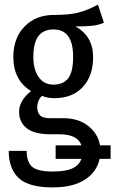

<svg xmlns="http://www.w3.org/2000/svg" viewBox="-20 -603 501 835"><path d="M461 88H413Q401 145 349 178.5Q297 212 209 212Q105 212 61.5 171.5Q18 131 18 53H96Q96 102 120 122.5Q144 143 210 143Q266 143 295.5 129Q325 115 334 88H222V29H334Q318 -19 238 -19H201Q129 -19 96 -45.5Q63 -72 63 -117Q63 -165 115 -207Q38 -254 38 -355Q38 -438 87 -488Q136 -538 214 -538Q284 -538 324 -549Q364 -560 406 -583L432 -504Q409 -494 380.5 -491Q352 -488 308 -488Q385 -446 385 -354Q385 -273 340 -224.5Q295 -176 216 -176Q187 -176 163 -186Q153 -178 147.5 -164.5Q142 -151 142 -136Q142 -114 154 -101.5Q166 -89 197 -89H255Q321 -89 363.5 -55.5Q406 -22 415 29H461ZM125 -355Q125 -301 148 -268Q171 -235 212 -235Q256 -235 277 -263Q298 -291 298 -356Q298 -475 213 -475Q169 -475 147 -446Q125 -417 125 -355Z"/></svg>

Font: Fira Sans Compressed
Style: Regular
Weight: 400
Width: 1
Designer: bBox Type GmbH & Carrois Corporate GbR & Edenspiekermann AG
Foundry: bBox Type GmbH & Carrois Corporate GbR & Edenspiekermann AG
Version: Version 4.301